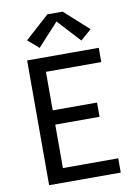

<svg xmlns="http://www.w3.org/2000/svg" viewBox="-104 -1046 807 1114"><g transform="rotate(-10 300.0 -489.0)"><path d="M93 0V-735H515V-651H189V-424H450V-340H189V-84H515V0ZM177 -794 113 -850 255 -978H345L487 -850L423 -794L300 -928Z"/></g></svg>

Font: Iosevka SS04 Medium Extended
Style: Regular
Weight: 500
Width: 7
Monospace: yes
Designer: Belleve Invis
Foundry: Belleve Invis
Version: Version 19.0.0; ttfautohint (v1.8.4)